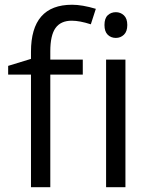

<svg xmlns="http://www.w3.org/2000/svg" viewBox="-20 -785 632 805"><path d="M327.1 -472.2H190.9V0H109.9V-472.2H14.2V-508.8L109.9 -538.1V-567.9Q109.9 -765.1 282.2 -765.1Q324.7 -765.1 381.8 -748L360.8 -683.1Q314 -698.2 280.8 -698.2Q234.9 -698.2 212.9 -667.7Q190.9 -637.2 190.9 -569.8V-535.2H327.1ZM505.9 0H424.8V-535.2H505.9ZM418 -680.2Q418 -708 431.6 -720.9Q445.3 -733.9 465.8 -733.9Q485.4 -733.9 499.5 -720.7Q513.7 -707.5 513.7 -680.2Q513.7 -652.8 499.5 -639.4Q485.4 -626 465.8 -626Q445.3 -626 431.6 -639.4Q418 -652.8 418 -680.2Z"/></svg>

Font: f04975060
Style: Regular
Weight: 400
Foundry: Ascender Corporation
Version: Version 1.10